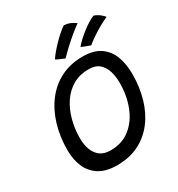

<svg xmlns="http://www.w3.org/2000/svg" viewBox="-209 -1020 1095 1180"><g transform="rotate(-30 338.5 -429.5)"><path d="M276.5 25.5Q200 25.5 151.5 -4.5Q103 -34.5 80 -87.2Q57 -140 57 -207.5Q57 -302 81.5 -384Q106 -466 153.2 -528.2Q200.5 -590.5 268.8 -625.2Q337 -660 424 -660Q504 -660 550.5 -626.8Q597 -593.5 617 -538Q637 -482.5 637 -415.5Q637 -322.5 613.8 -242.5Q590.5 -162.5 544.8 -102.2Q499 -42 431.8 -8.2Q364.5 25.5 276.5 25.5ZM287.5 -74Q370 -74 426.8 -119.5Q483.5 -165 513 -240.8Q542.5 -316.5 542.5 -407Q542.5 -449 531.5 -487.2Q520.5 -525.5 493.2 -549.8Q466 -574 417.5 -574Q354.5 -574 306.5 -546.5Q258.5 -519 226 -471Q193.5 -423 176.8 -361.5Q160 -300 160 -231.5Q160 -188.5 172.8 -152.8Q185.5 -117 213.5 -95.5Q241.5 -74 287.5 -74ZM420.5 -883.5Q447 -883 469 -872.5Q491 -862 501.5 -853Q472.5 -832.5 439.8 -805Q407 -777.5 377.8 -750Q348.5 -722.5 329.5 -702Q316.5 -707 298 -715Q279.5 -723 269.5 -729Q278.5 -744 296.5 -765.8Q314.5 -787.5 336.8 -810.5Q359 -833.5 381.2 -853Q403.5 -872.5 420.5 -883.5ZM609 -844Q629.5 -838 649 -823Q668.5 -808 674.5 -797Q646.5 -785 614.2 -766.5Q582 -748 553.2 -728.5Q524.5 -709 506.5 -693Q497 -695.5 477 -703.2Q457 -711 443.5 -717Q457 -734 478.5 -754Q500 -774 524.5 -792.8Q549 -811.5 571.5 -825.2Q594 -839 609 -844Z"/></g></svg>

Font: Grandstander
Style: Italic
Weight: 400
Italic angle: -15°
Designer: Tyler Finck
Foundry: Etcetera Type Co
Version: Version 1.200; ttfautohint (v1.8.3)